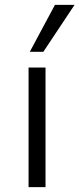

<svg xmlns="http://www.w3.org/2000/svg" viewBox="-20 -773 328 793"><path d="M98 0V-494H168V0ZM103 -559 207 -753H288L159 -559Z"/></svg>

Font: Nunito Sans 7pt Light
Style: Regular
Weight: 300
Designer: Vernon Adams
Foundry: Vernon Adams
Version: Version 3.101;gftools[0.9.27]